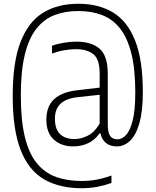

<svg xmlns="http://www.w3.org/2000/svg" viewBox="-20 -769 826 1019"><path d="M413.5 230Q297 230 215.2 183.5Q133.5 137 90.5 29.5Q47.5 -78 47.5 -260Q47.5 -440.5 89.5 -547.5Q131.5 -654.5 209.2 -701.8Q287 -749 395.5 -749Q503.5 -749 580 -702.8Q656.5 -656.5 697.2 -553.5Q738 -450.5 738 -281Q738 -177 719.2 -113.2Q700.5 -49.5 669.2 -20.8Q638 8 600.5 8Q563.5 8 541.5 -11Q519.5 -30 513 -61.5H508.5Q484 -26 447.8 -9Q411.5 8 369 8Q305.5 8 265.8 -28Q226 -64 226 -134Q226 -204 267 -242.5Q308 -281 393 -290.5L509 -304V-378Q509 -454 476 -481Q443 -508 381.5 -508Q355.5 -508 322.5 -502.5Q289.5 -497 256 -485V-526Q284 -536.5 319.2 -542.2Q354.5 -548 384.5 -548Q465 -548 508.5 -510.5Q552 -473 552 -376.5V-107Q552 -68.5 563.8 -49Q575.5 -29.5 605 -29.5Q627 -29.5 648.5 -52Q670 -74.5 684 -128.8Q698 -183 698 -277.5Q698 -401.5 677.2 -484.8Q656.5 -568 617.2 -617.8Q578 -667.5 522 -689Q466 -710.5 395.5 -710.5Q325 -710.5 268.5 -688.5Q212 -666.5 172.2 -615.5Q132.5 -564.5 111.5 -478Q90.5 -391.5 90.5 -262Q90.5 -130.5 111.8 -43Q133 44.5 174.5 96Q216 147.5 276 169.5Q336 191.5 413.5 191.5Q455.5 191.5 493.8 184.2Q532 177 571.5 162.5V202Q539 214 498.5 222Q458 230 413.5 230ZM271.5 -139.5Q271.5 -83.5 298.8 -57.2Q326 -31 376 -31Q409 -31 445 -48.5Q481 -66 509 -113V-266L393.5 -253.5Q330.5 -246.5 301 -218.2Q271.5 -190 271.5 -139.5Z"/></svg>

Font: Encode Sans Condensed ExtraLight
Style: Regular
Weight: 200
Width: 3
Designer: Multiple Designers
Foundry: Impallari Type
Version: Version 3.000; ttfautohint (v1.8.3) -l 8 -r 50 -G 200 -x 14 